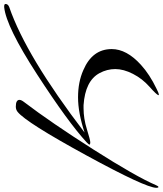

<svg xmlns="http://www.w3.org/2000/svg" viewBox="22 -754 798 941"><g transform="rotate(-90 421.5 -284.0)"><path d="M861 -663Q872 -663 872 -656Q872 -644 856 -638Q616 -555 242 -269Q339 -301 414.5 -301Q490 -301 548 -275Q651 -231 651 -136Q651 -63 574 7Q527 50 456 84Q434 95 429 95Q424 95 425 93Q427 84 466.5 49Q506 14 529.5 -32Q553 -78 553 -118.5Q553 -159 533 -196Q495 -266 376 -274Q369 -274 361 -274Q310 -274 257.5 -257.5Q205 -241 194 -241Q183 -241 183 -245Q183 -249 194 -259Q293 -350 526.5 -501.5Q760 -653 856 -663Q859 -663 861 -663ZM369 -606Q402 -606 402 -588Q402 -579 391 -565Q292 -435 159 -226Q26 -17 -16 81Q-21 93 -25 93Q-29 93 -29 83Q-29 31 131 -262Q291 -555 343 -597Q354 -606 369 -606Z"/></g></svg>

Font: Arizonia
Style: Regular
Weight: 400
Designer: Robert E. Leuschke
Foundry: Robert E. Leuschke
Version: Version 1.003